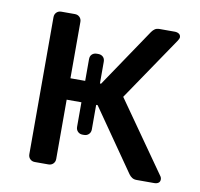

<svg xmlns="http://www.w3.org/2000/svg" viewBox="-64 -587 681 654"><g transform="rotate(10 276.5 -260.0)"><path d="M97 0Q87 0 80.5 -6.5Q74 -13 74 -23V-497Q74 -507 80.5 -513.5Q87 -520 97 -520H144Q154 -520 160.5 -513.5Q167 -507 167 -497V-302H218V-377Q218 -388 224.5 -394Q231 -400 241 -400H246Q256 -400 262.5 -394Q269 -388 269 -377V-302H273L410 -505Q415 -512 421 -516Q427 -520 437 -520H489Q498 -520 504 -516Q510 -512 510 -504Q510 -502 508.5 -498.5Q507 -495 505 -492L355 -271L525 -29Q530 -23 530 -16Q530 -8 524.5 -4Q519 0 510 0H449Q440 0 433.5 -4Q427 -8 422 -15L274 -228H269V-143Q269 -133 262.5 -126.5Q256 -120 246 -120H241Q231 -120 224.5 -126.5Q218 -133 218 -143V-228H167V-23Q167 -13 160.5 -6.5Q154 0 144 0Z"/></g></svg>

Font: Rubik Light
Style: Regular
Weight: 400
Version: Version 2.101